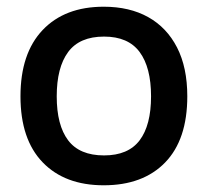

<svg xmlns="http://www.w3.org/2000/svg" viewBox="-20 -542 619 572"><path d="M289 10Q173 10 107 -58.5Q41 -127 41 -255Q41 -383 107 -452.5Q173 -522 289 -522Q366 -522 421.5 -491Q477 -460 507.5 -400.5Q538 -341 538 -255Q538 -126 472 -58Q406 10 289 10ZM290 -79Q362 -79 396 -124Q430 -169 430 -255Q430 -341 396 -387Q362 -433 290 -433Q217 -433 183 -387Q149 -341 149 -255Q149 -169 183 -124Q217 -79 290 -79Z"/></svg>

Font: 42dot Sans Light SemiBold
Style: Regular
Weight: 600
Version: Version 1.000